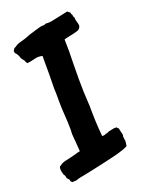

<svg xmlns="http://www.w3.org/2000/svg" viewBox="-144 -816 682 903"><g transform="rotate(-20 196.5 -364.5)"><path d="M357.4 -112.3Q355.5 -106.4 355.5 -101.6Q355.5 -95.7 356.9 -89.8Q358.4 -84 358.4 -78.1Q356.4 -60.5 355.5 -56.6Q349.6 -51.8 331.5 -45.4Q313.5 -39.1 288.6 -32.7Q263.7 -26.4 234.9 -20Q206.1 -13.7 179.7 -7.8Q153.3 -2 131.3 2.4Q109.4 6.8 98.6 8.8Q93.8 9.8 89.4 11.2Q85 12.7 80.1 14.6Q75.2 15.6 70.3 15.1Q65.4 14.6 60.5 16.6Q57.6 16.6 55.2 13.7Q52.7 10.7 50.8 8.8Q50.8 2.9 48.8 0Q46.9 -2.9 44.4 -4.9Q42 -6.8 40 -9.3Q38.1 -11.7 38.1 -17.6Q36.1 -25.4 32.7 -29.8Q29.3 -34.2 29.3 -38.1Q25.4 -50.8 25.4 -60.5Q25.4 -65.4 26.4 -68.4Q27.3 -71.3 29.3 -74.2Q35.2 -76.2 38.1 -79.1Q41 -82 45.9 -84Q51.8 -86.9 62.5 -89.4Q73.2 -91.8 85.9 -94.7Q98.6 -97.7 110.4 -100.6Q122.1 -103.5 129.9 -106.4Q132.8 -107.4 135.7 -107.4Q138.7 -107.4 140.6 -109.4Q138.7 -125 138.2 -140.6Q137.7 -156.2 135.7 -170.9Q135.7 -177.7 134.8 -184.6Q133.8 -191.4 133.8 -197.3L134.8 -217.8Q134.8 -254.9 131.8 -292Q128.9 -329.1 128.9 -366.2V-399.4Q128.9 -407.2 128.4 -414.1Q127.9 -420.9 127.9 -428.7Q127.9 -447.3 128.4 -464.4Q128.9 -481.4 128.9 -500V-589.8Q107.4 -594.7 88.9 -589.4Q70.3 -584 50.8 -582Q43.9 -588.9 43 -596.7Q35.2 -607.4 32.2 -610.4Q29.3 -613.3 25.4 -627Q18.6 -640.6 14.2 -644Q9.8 -647.5 9.8 -655.3Q9.8 -660.2 12.2 -662.1Q14.6 -664.1 16.6 -668.9Q25.4 -672.9 26.9 -674.3Q28.3 -675.8 30.3 -676.8Q40 -683.6 52.7 -686.5Q65.4 -689.5 77.1 -693.4Q86.9 -696.3 95.7 -700.2Q104.5 -704.1 115.2 -707Q127.9 -710.9 140.6 -714.8Q153.3 -718.8 165 -721.7Q172.9 -723.6 180.2 -723.1Q187.5 -722.7 195.3 -727.5Q208 -725.6 222.2 -728Q236.3 -730.5 252.9 -734.4Q269.5 -738.3 285.2 -741.2Q300.8 -744.1 308.6 -746.1Q313.5 -744.1 315.4 -741.2Q317.4 -738.3 321.3 -737.3Q322.3 -734.4 323.2 -730Q324.2 -725.6 327.1 -723.6Q327.1 -712.9 332 -708Q331.1 -698.2 335.4 -686Q339.8 -673.8 339.8 -663.1Q335 -648.4 323.7 -644.5Q312.5 -640.6 299.3 -637.7Q286.1 -634.8 273.4 -632.3Q260.7 -629.9 252.9 -627Q252.9 -613.3 253.4 -598.6Q253.9 -584 253.9 -569.3Q253.9 -555.7 253.4 -542Q252.9 -528.3 252.9 -514.6Q252.9 -494.1 252.4 -472.7Q252 -451.2 252 -429.7Q252 -399.4 252.9 -369.1Q253.9 -338.9 255.9 -308.6Q256.8 -303.7 256.8 -293.9Q256.8 -254.9 258.3 -217.3Q259.8 -179.7 263.7 -139.6Q276.4 -138.7 283.2 -143.6Q288.1 -143.6 292.5 -145.5Q296.9 -147.5 300.8 -149.4Q306.6 -150.4 316.9 -152.8Q327.1 -155.3 330.1 -155.3Q338.9 -154.3 340.8 -155.3Q343.8 -149.4 349.6 -146.5Q351.6 -137.7 353 -129.4Q354.5 -121.1 357.4 -112.3Z"/></g></svg>

Font: Caesar Dressing
Style: Regular
Weight: 400
Designer: Dathan Boardman
Foundry: Open Window
Version: Version 1.000